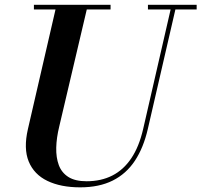

<svg xmlns="http://www.w3.org/2000/svg" viewBox="-20 -770 844 804"><path d="M316 14.5Q234.5 14.5 178.5 -12.5Q122.5 -39.5 100.2 -93.8Q78 -148 97 -230L217 -750H348L228 -240Q216.5 -193 215.5 -151.8Q214.5 -110.5 226.2 -78.8Q238 -47 266.2 -29Q294.5 -11 342.5 -11Q403.5 -11 450.5 -35Q497.5 -59 530 -107.5Q562.5 -156 579.5 -230L699 -750H719L599 -230Q581 -151.5 544.8 -96.8Q508.5 -42 451.8 -13.8Q395 14.5 316 14.5ZM122 -730.5V-750H443V-730.5ZM599.5 -730.5V-750H803.5V-730.5Z"/></svg>

Font: Bodoni Moda 11pt SemiBold
Style: Italic
Weight: 600
Italic angle: -13°
Designer: Owen Earl
Foundry: indestructible type
Version: Version 2.004